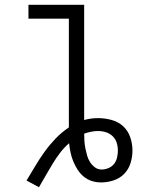

<svg xmlns="http://www.w3.org/2000/svg" viewBox="-20 -755 640 803"><path d="M91 0Q110 -31 128 -61.5Q146 -92 167 -121Q188 -150 213 -176Q238 -202 268 -222V-677H99V-735H332V-253Q346 -257 360.5 -259Q375 -261 390 -261Q418 -261 446 -253.5Q474 -246 494.5 -227.5Q515 -209 524.5 -181.5Q534 -154 534 -126Q534 -99 526 -73Q518 -47 499.5 -28Q481 -9 455 -0.5Q429 8 403 8Q383 8 364 2Q345 -4 330 -16.5Q315 -29 304.5 -45.5Q294 -62 286.5 -80Q279 -98 275 -117.5Q271 -137 269 -156Q248 -138 231 -115.5Q214 -93 199.5 -69Q185 -45 171 -20.5Q157 4 143 28ZM405 -46Q419 -46 433.5 -52Q448 -58 457 -69.5Q466 -81 469.5 -96Q473 -111 473 -125Q473 -142 468 -158Q463 -174 451 -185.5Q439 -197 423 -202Q407 -207 390 -207Q375 -207 360.5 -204Q346 -201 332 -196Q332 -181 333 -165.5Q334 -150 337 -135Q340 -120 344 -105.5Q348 -91 356 -78Q364 -65 376.5 -55.5Q389 -46 405 -46Z"/></svg>

Font: Iosevka Light Extended
Style: Regular
Weight: 300
Width: 7
Monospace: yes
Designer: Belleve Invis
Foundry: Belleve Invis
Version: Version 32.5.0; ttfautohint (v1.8.4)